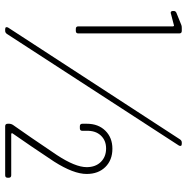

<svg xmlns="http://www.w3.org/2000/svg" viewBox="-10 -730 740 761"><g transform="rotate(90 360.5 -350.0)"><path d="M91 -700H103Q113 -700 113 -690V-290Q113 -280 103 -280H95Q85 -280 85 -290V-665Q85 -667 83.5 -668.5Q82 -670 81 -669L35 -657L32 -656Q24 -656 24 -665V-668Q24 -676 32 -679L79 -698Q83 -700 91 -700ZM90 -12 533 -693Q538 -700 545 -700H551Q557 -700 558.5 -696.5Q560 -693 557 -688L115 -7Q110 0 103 0H96Q90 0 88.5 -3.5Q87 -7 90 -12ZM471 -10V-17Q471 -23 475 -30Q517 -89 595 -205Q643 -278 643 -323Q643 -358 622.5 -379Q602 -400 569 -400Q537 -400 517.5 -379Q498 -358 499 -323V-306Q499 -296 489 -296H481Q471 -296 471 -306V-324Q471 -369 498.5 -397Q526 -425 570 -425Q615 -425 642.5 -397Q670 -369 670 -323Q670 -271 621 -194Q556 -96 509 -29Q508 -27 509 -25.5Q510 -24 512 -24H675Q685 -24 685 -14V-10Q685 0 675 0H481Q471 0 471 -10Z"/></g></svg>

Font: Barlow Semi Condensed Thin
Style: Regular
Weight: 250
Width: 4
Designer: Jeremy Tribby
Foundry: Tribby Type
Version: Version 1.408